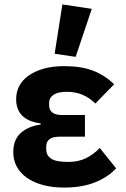

<svg xmlns="http://www.w3.org/2000/svg" viewBox="-20 -836 568 868"><path d="M40 0ZM505 -75Q467 -34 408 -11Q349 12 270 12Q217 12 174.5 0.5Q132 -11 102 -32Q72 -53 56 -82.5Q40 -112 40 -148Q40 -204 73.5 -234.5Q107 -265 164 -273V-278Q107 -286 80 -313.5Q53 -341 53 -388Q53 -420 67 -447Q81 -474 109 -494Q137 -514 177.5 -525.5Q218 -537 271 -537Q347 -537 400.5 -516.5Q454 -496 496 -455L411 -368Q385 -394 353 -407.5Q321 -421 282 -421Q242 -421 222 -407.5Q202 -394 202 -371V-361Q202 -316 261 -316H364V-218H248Q189 -218 189 -173V-162Q189 -133 211.5 -118.5Q234 -104 288 -104Q334 -104 368 -120.5Q402 -137 431 -167ZM322 -579 227 -593 262 -816 395 -796Z"/></svg>

Font: Aneliza ExtraBold
Style: Regular
Weight: 800
Designer: Mike Abbink, Paul van der Laan, Pieter van Rosmalen
Foundry: Bold Monday
Version: Version 3.001;September 8, 2019;FontCreator 11.5.0.2425 64-b